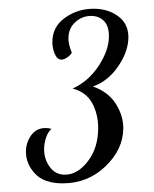

<svg xmlns="http://www.w3.org/2000/svg" viewBox="-20 -738 357 444"><path d="M231.9 -653.8Q231.9 -678.2 220.2 -689.7Q208.5 -701.2 190.9 -701.2Q169.9 -701.2 154.1 -686.8Q138.2 -672.4 138.2 -648.9Q138.2 -635.7 146 -616.2Q143.1 -610.4 135.5 -605.2Q127.9 -600.1 122.1 -600.1Q112.3 -600.1 106.7 -613.3Q101.1 -626.5 101.1 -641.1Q101.1 -675.8 130.1 -696.8Q159.2 -717.8 196.8 -717.8Q230 -717.8 253.4 -700.4Q276.9 -683.1 276.9 -651.9Q276.9 -619.1 253.2 -584.5Q229.5 -549.8 194.8 -538.1Q230.5 -525.4 247.8 -498Q265.1 -470.7 265.1 -441.9Q265.1 -393.1 224.1 -353.5Q183.1 -314 125 -314Q82 -314 61 -336.4Q40 -358.9 40 -387.2Q40 -408.2 52 -425Q64 -441.9 85 -441.9Q93.3 -441.9 99.1 -439.9Q91.3 -433.6 86.7 -420.2Q82 -406.7 82 -393.1Q82 -369.6 95.2 -351.8Q108.4 -334 129.9 -334Q159.2 -334 183.1 -365Q207 -396 207 -441.9Q207 -474.6 192.9 -500Q178.7 -525.4 147.9 -533.2Q184.6 -549.8 208.3 -585.9Q231.9 -622.1 231.9 -653.8Z"/></svg>

Font: Dancing Script OT
Style: Regular
Weight: 400
Foundry: Pablo Impallari. www.impallari.com
Version: Version 1.000